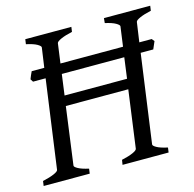

<svg xmlns="http://www.w3.org/2000/svg" viewBox="-93 -710 815 806"><g transform="rotate(-15 314.0 -307.5)"><path d="M183.1 -344.2H454.6L466.8 -434.6H195.3ZM282.2 -594.2Q251.5 -587.4 232.9 -579.1Q214.4 -570.8 212.9 -564L201.2 -478.5H473.1L484.9 -564Q485.8 -569.8 470.7 -578.6Q455.6 -587.4 424.8 -594.2L426.8 -615.2H627.9L625 -594.2Q594.2 -587.4 575.7 -579.1Q557.1 -570.8 556.2 -564L543.9 -478.5H597.7L606.9 -467.3L592.8 -434.6H538.1L484.9 -50.8Q483.9 -44.9 499 -36.4Q514.2 -27.8 545.9 -21L543 0H342.8L346.2 -21Q377 -27.8 395 -35.9Q413.1 -43.9 414.1 -50.8L448.2 -300.3H176.8L143.1 -50.8Q141.6 -44.9 157 -36.4Q172.4 -27.8 203.1 -21L200.2 0H0L2.9 -21Q33.7 -27.8 52.2 -35.9Q70.8 -43.9 71.8 -50.8L125 -434.6H70.3L62.5 -446.8Q65.4 -454.1 68.8 -462.4Q72.3 -470.7 76.2 -478.5H130.9L143.1 -564Q144 -569.8 128.9 -578.6Q113.8 -587.4 82 -594.2L85 -615.2H285.2Z"/></g></svg>

Font: Gentium Plus Afr
Style: Italic
Weight: 400
Italic angle: -8°
Designer: J. Victor Gaultney, Annie Olsen, Iska Routamaa, Becca Hirsbrunner
Foundry: SIL International
Version: Version 5.000